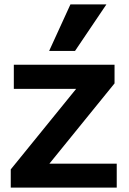

<svg xmlns="http://www.w3.org/2000/svg" viewBox="-20 -855 586 875"><path d="M29 0ZM512 -109V0H29V-83L327 -450H43V-560H502V-475L205 -109ZM301 -835H465L322 -623H204Z"/></svg>

Font: Martel Sans ExtraBold
Style: Regular
Weight: 800
Designer: Dan Reynolds and Mathieu Réguer
Foundry: Dan Reynolds and Mathieu Réguer
Version: Version 1.002; ttfautohint (v1.1) -l 5 -r 5 -G 72 -x 0 -D la